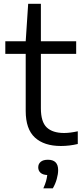

<svg xmlns="http://www.w3.org/2000/svg" viewBox="-20 -760 440 1012"><path d="M301 9.5Q212.5 9.5 164 -35Q115.5 -79.5 115.5 -175V-476H8V-542.5H115.5L128.5 -740H195.5V-542.5H381.5V-476H195.5V-189Q195.5 -117.5 226.5 -88.2Q257.5 -59 318 -59Q348.5 -59 390 -68V-1Q345.5 9.5 301 9.5ZM208.5 232.5Q218 211.5 222.8 194.5Q227.5 177.5 229 162.5Q205.5 161.5 193.5 150.5Q181.5 139.5 181.5 122Q181.5 104 194.5 93Q207.5 82 232.5 82Q286.5 82 286.5 136.5Q286.5 157.5 279.2 183.5Q272 209.5 258.5 232.5Z"/></svg>

Font: Encode Sans Semi Expanded
Style: Regular
Weight: 400
Width: 6
Designer: Multiple Designers
Foundry: Impallari Type
Version: Version 3.000; ttfautohint (v1.8.3) -l 8 -r 50 -G 200 -x 14 